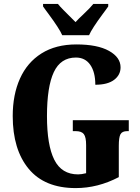

<svg xmlns="http://www.w3.org/2000/svg" viewBox="-20 -951 715 981"><path d="M45 -358Q45 -467 82 -549.5Q119 -632 192 -678Q265 -724 370 -724Q478 -724 537 -691Q596 -658 596 -607Q596 -568 563 -543Q530 -518 467 -518Q467 -583 441 -620Q415 -657 368 -657Q290 -657 255 -582.5Q220 -508 220 -358Q220 -209 257.5 -134.5Q295 -60 379 -60Q396 -60 420 -66V-210Q420 -250 408.5 -265.5Q397 -281 367 -281H352V-337H638V-281H630Q604 -281 595.5 -265Q587 -249 587 -206V-46Q480 10 367 10Q208 10 126.5 -88.5Q45 -187 45 -358ZM227 -881Q221 -889 214 -898.5Q207 -908 200 -918V-931H276Q285 -919 305 -899Q325 -879 330 -874L366 -838Q381 -855 403 -875Q443 -913 457 -931H533V-918Q526 -908 519 -898.5Q512 -889 506 -881Q449 -804 435 -771H298Q284 -804 227 -881Z"/></svg>

Font: Noto Serif CondBlack
Style: Regular
Weight: 900
Width: 3
Designer: Monotype Design Team
Foundry: Monotype Imaging Inc.
Version: Version 1.001